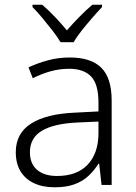

<svg xmlns="http://www.w3.org/2000/svg" viewBox="-20 -785 576 815"><path d="M276 -541Q366 -541 410 -497.5Q454 -454 454 -358V0H411L401 -90H398Q379 -60 354.5 -37.5Q330 -15 295.5 -2.5Q261 10 212 10Q161 10 124 -7.5Q87 -25 67 -58Q47 -91 47 -139Q47 -219 112 -260.5Q177 -302 301 -307L398 -312V-349Q398 -428 366.5 -460.5Q335 -493 274 -493Q233 -493 195 -482.5Q157 -472 119 -453L101 -499Q139 -517 183.5 -529Q228 -541 276 -541ZM308 -265Q207 -260 157 -229.5Q107 -199 107 -139Q107 -90 137.5 -64Q168 -38 222 -38Q306 -38 351.5 -85.5Q397 -133 398 -217V-269ZM237 -606Q224 -628 203 -655Q182 -682 159.5 -709Q137 -736 118 -755V-765H159Q186 -742 213.5 -713Q241 -684 264 -656Q288 -684 316.5 -713Q345 -742 372 -765H413V-755Q395 -736 371.5 -709Q348 -682 326.5 -655Q305 -628 293 -606Z"/></svg>

Font: Noto Sans Hebrew Light
Style: Regular
Weight: 300
Designer: Monotype Design Team
Foundry: Monotype Imaging Inc.
Version: Version 2.003